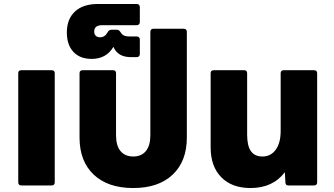

<svg xmlns="http://www.w3.org/2000/svg" viewBox="-20 -935 1686 968"><path d="M88 0Q72 0 72 -16V-566Q72 -581 88 -581H240Q256 -581 256 -566V-16Q256 0 240 0Z M381 -242V-566Q381 -581 397 -581H550Q565 -581 565 -566V-253Q565 -201 587.5 -173.5Q610 -146 652 -146Q693 -146 715.5 -173.5Q738 -201 738 -253V-774Q738 -790 754 -790H906Q922 -790 922 -774V-242Q922 -122 850.5 -54.5Q779 13 652 13Q524 13 452.5 -54.5Q381 -122 381 -242Z M495 -808Q455 -808 455 -776Q455 -762 463 -754.5Q471 -747 485 -747Q509 -747 523 -773Q530 -785 541 -785H570Q579 -785 586 -775L594 -764Q600 -757 610 -754Q620 -751 637 -751H670Q677 -751 681 -746.5Q685 -742 685 -735V-663Q685 -656 681 -651.5Q677 -647 670 -647H640Q578 -647 555 -692L552 -699Q516 -638 442 -638Q383 -638 350 -673.5Q317 -709 317 -771Q317 -839 358 -877Q399 -915 474 -915H670Q677 -915 681 -910.5Q685 -906 685 -899V-824Q685 -817 681 -812.5Q677 -808 670 -808Z M1042 -192V-566Q1042 -581 1058 -581H1211Q1226 -581 1226 -566V-256Q1226 -200 1245 -173Q1264 -146 1303 -146Q1345 -146 1370 -180Q1395 -214 1395 -275V-566Q1395 -581 1411 -581H1563Q1579 -581 1579 -566V-16Q1579 0 1563 0H1434Q1419 0 1419 -15L1416 -67Q1356 13 1243 13Q1149 13 1095.5 -41.5Q1042 -96 1042 -192Z"/></svg>

Font: LINE Seed Sans TH App ExtraBold
Style: Regular
Weight: 800
Designer: Dalton Maag Ltd | Thai characters by Cadson Demak Co.,Ltd.
Foundry: Dalton Maag Ltd
Version: Version 1.003